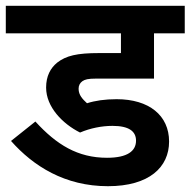

<svg xmlns="http://www.w3.org/2000/svg" viewBox="-20 -642 657 662"><path d="M368 -208C425 -208 449 -189 449 -157C449 -121 419 -98 349 -98C248 -98 175 -143 102 -223L18 -156C95 -69 204 0 352 0C495 0 563 -66 563 -154C563 -244 494 -300 382 -300C342 -300 308 -295 280 -286C265 -300 251 -314 251 -336C251 -348 256 -356 264 -362C273 -368 283 -371 312 -371H511V-527H617V-622H0V-527H397V-459H322C245 -459 208 -450 177 -426C154 -407 139 -380 139 -340C139 -273 196 -215 256 -185C291 -200 331 -208 368 -208Z"/></svg>

Font: Noto Sans SemiBold
Style: Italic
Weight: 600
Italic angle: -12°
Designer: Monotype Design Team
Foundry: Monotype Imaging Inc.
Version: Version 2.013